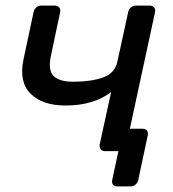

<svg xmlns="http://www.w3.org/2000/svg" viewBox="-20 -540 618 686"><path d="M64 -328 100 -497Q102 -507 109.5 -513.5Q117 -520 127 -520H176Q186 -520 191.5 -513.5Q197 -507 195 -497L162 -341Q151 -290 171 -269Q191 -248 242 -248Q305 -248 347.5 -263Q390 -278 399 -318L438 -497Q440 -507 447.5 -513.5Q455 -520 465 -520H515Q525 -520 530.5 -513.5Q536 -507 534 -497L444 -80H490Q500 -80 505 -73.5Q510 -67 508 -57L474 103Q472 113 464 119.5Q456 126 446 126H399Q388 126 383.5 119.5Q379 113 381 103L403 0H355Q345 0 340 -6.5Q335 -13 336 -23L377 -211Q314 -163 214 -163Q132 -163 89.5 -205Q47 -247 64 -328Z"/></svg>

Font: SVN-Rubik
Style: Italic
Weight: 400
Italic angle: -12°
Designer: Hubert and Fischer
Foundry: Hubert & Fischer
Version: Version 2.101; ttfautohint (v1.8.3)